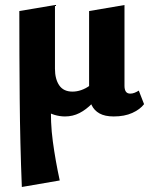

<svg xmlns="http://www.w3.org/2000/svg" viewBox="-20 -456 601 765"><path d="M67 289Q60 114 58.5 -61.5Q57 -237 57 -412L199 -436V-182Q199 -141 216 -116Q233 -91 269 -91Q286 -91 303.5 -97Q321 -103 337 -114.5Q353 -126 364 -142L395 -101Q372 -69 347.5 -44Q323 -19 296.5 -5.5Q270 8 239 8Q218 8 196.5 1.5Q175 -5 157 -19L184 -48Q180 30 190.5 107.5Q201 185 218 263ZM433 8Q398 8 376.5 -4Q355 -16 345 -37.5Q335 -59 335 -90V-412L476 -436V-114Q476 -99 481.5 -91Q487 -83 499 -83Q508 -83 516.5 -86.5Q525 -90 533 -95L554 -41Q538 -20 507 -6Q476 8 433 8Z"/></svg>

Font: Ysabeau ExtraBold
Style: Regular
Weight: 800
Designer: Christian Thalmann (Catharsis Fonts)
Version: Version 2.002